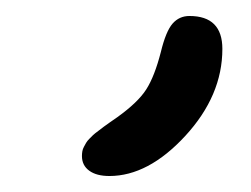

<svg xmlns="http://www.w3.org/2000/svg" viewBox="-20 -786 312 239"><path d="M116.2 -566.9Q100.1 -566.9 91.1 -573.5Q82 -580.1 82 -591.8Q82 -594.7 82.5 -597.7Q83 -600.6 84.5 -603.3Q85.9 -606 87.2 -608.2Q88.4 -610.4 91.3 -613.3Q94.2 -616.2 95.9 -617.9Q97.7 -619.6 102.3 -623Q106.9 -626.5 109.1 -628.2Q111.3 -629.9 117.2 -634Q123 -638.2 126 -640.1Q151.9 -658.7 162.1 -674.8Q172.4 -690.9 180.2 -721.2Q186.5 -747.1 194.8 -756.6Q203.1 -766.1 215.8 -766.1Q256.8 -766.1 256.8 -725.1Q256.8 -667 210.7 -616.9Q164.6 -566.9 116.2 -566.9Z"/></svg>

Font: Shantell Sans Irregular
Style: Regular
Weight: 300
Designer: Stephen Nixon, Anya Danilova, Shantell Martin
Foundry: Arrow Type
Version: Version 1.006;[9816181b4]